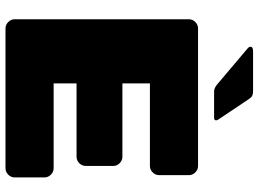

<svg xmlns="http://www.w3.org/2000/svg" viewBox="-141 -799 940 698"><g transform="rotate(90 329.0 -450.0)"><path d="M408.3 -758.3H312.5Q300.8 -758.3 288.3 -768.3L154.2 -881.7Q150 -885.8 150 -890.8Q150 -900 166.7 -900H312.5Q330.8 -900 338.3 -887.5L414.2 -774.2Q417.5 -770 417.5 -765.8Q417.5 -758.3 408.3 -758.3ZM50 -33.3V-666.7Q50 -680 60 -690Q70 -700 83.3 -700H583.3Q596.7 -700 606.7 -690Q616.7 -680 616.7 -666.7V-558.3Q616.7 -545 606.7 -535Q596.7 -525 583.3 -525H283.3V-425H550Q563.3 -425 573.3 -415Q583.3 -405 583.3 -391.7V-291.7Q583.3 -278.3 573.3 -268.3Q563.3 -258.3 550 -258.3H283.3V-175H591.7Q605 -175 615 -165Q625 -155 625 -141.7V-33.3Q625 -20 615 -10Q605 0 591.7 0H83.3Q70 0 60 -10Q50 -20 50 -33.3Z"/></g></svg>

Font: BoonTook Mon
Style: Regular
Weight: 400
Designer: Sungsit Sawaiwan
Foundry: FontUni
Version: Version 3.0